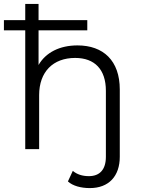

<svg xmlns="http://www.w3.org/2000/svg" viewBox="-27 -762 718 981"><path d="M102 -607V0H173V-276C173 -395 244 -466 357 -466C457 -466 514 -407 514 -298V39C514 104 483 138 427 138C394 138 366 129 345 111L320 165C345 188 387 199 432 199C529 199 585 138 585 39V-305C585 -452 501 -530 369 -530C278 -530 207 -494 170 -430V-607H419V-659H170V-742H102V-659H-7V-607Z"/></svg>

Font: Malon Grotesk
Style: Regular
Weight: 400
Designer: Julieta Ulanovsky
Foundry: Julieta Ulanovsky
Version: Version 7.200